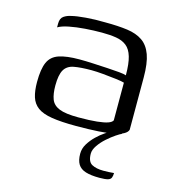

<svg xmlns="http://www.w3.org/2000/svg" viewBox="-91 -481 665 733"><g transform="rotate(15 241.5 -114.5)"><path d="M230 7Q171 7 134 1Q97 -5 77.5 -19.5Q58 -34 50.5 -58Q43 -82 43 -117Q43 -168 55 -195Q67 -222 97 -232Q127 -242 177 -242Q202 -242 231.5 -240.5Q261 -239 288.5 -237.5Q316 -236 336.5 -234Q357 -232 364 -229Q364 -275 356 -302Q348 -329 331.5 -342Q315 -355 290.5 -359Q266 -363 234 -363Q201 -363 167.5 -360.5Q134 -358 106 -352.5Q78 -347 63 -338V-353Q63 -374 75.5 -382.5Q88 -391 104 -394Q123 -399 159.5 -402Q196 -405 236 -404Q287 -404 323.5 -399Q360 -394 384 -377.5Q408 -361 420 -328Q432 -295 432 -238V-32Q426 -12 379 -2.5Q332 7 230 7ZM230 -27Q276 -27 303.5 -30Q331 -33 345.5 -38Q360 -43 364 -51V-200Q355 -203 330.5 -206Q306 -209 279 -211.5Q252 -214 233 -214Q190 -214 163.5 -209Q137 -204 125.5 -184Q114 -164 114 -122Q114 -89 122 -68Q130 -47 154.5 -37Q179 -27 230 -27ZM367 175Q334 175 313 168.5Q292 162 282.5 146.5Q273 131 273 105Q273 84 284.5 65.5Q296 47 311.5 32Q327 17 343.5 6Q360 -5 370 -10H409Q401 -7 385.5 3.5Q370 14 353 29Q336 44 324 61.5Q312 79 312 94Q312 126 329.5 135.5Q347 145 375 145Q388 145 396.5 144.5Q405 144 410 143.5Q415 143 417 143Q417 154 414 161.5Q411 169 400.5 172Q390 175 367 175Z"/></g></svg>

Font: Genos
Style: Regular
Weight: 400
Designer: Robert E. Leuschke
Foundry: Robert E. Leuschke
Version: Version 1.010